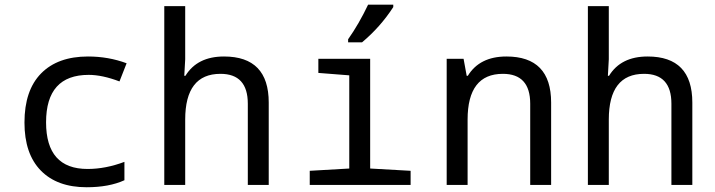

<svg xmlns="http://www.w3.org/2000/svg" viewBox="-20 -786 3040 816"><path d="M518.1 -517.1 487.8 -439.9Q414.6 -467.8 356.9 -467.8Q175.8 -467.8 175.8 -266.1Q175.8 -67.9 352.1 -67.9Q428.7 -67.9 508.8 -98.1V-20Q443.4 9.8 348.1 9.8Q222.7 9.8 153.3 -61.3Q84 -132.3 84 -265.1Q84 -402.3 154.8 -474.1Q225.6 -545.9 354 -545.9Q440.9 -545.9 518.1 -517.1Z M1033.2 0V-345.2Q1033.2 -472.2 917 -472.2Q767.1 -472.2 767.1 -277.8V0H678.2V-759.8H767.1V-534.2L763.2 -463.9H768.1Q818.4 -545.9 932.1 -545.9Q1122.1 -545.9 1122.1 -350.1V0Z M1464.4 -465.8 1333 -476.1V-536.1H1553.2V-69.8L1725.1 -60.1V0H1296.4V-60.1L1464.4 -69.8ZM1459.5 -619.1Q1505.4 -684.1 1544.4 -766.1H1651.4V-755.9Q1596.7 -671.4 1518.6 -606H1459.5Z M2233.4 0V-345.2Q2233.4 -472.2 2117.2 -472.2Q1967.3 -472.2 1967.3 -277.8V0H1878.4V-536.1H1950.2L1963.4 -463.9H1968.3Q2018.6 -545.9 2132.3 -545.9Q2322.3 -545.9 2322.3 -350.1V0Z M2833.5 0V-345.2Q2833.5 -472.2 2717.3 -472.2Q2567.4 -472.2 2567.4 -277.8V0H2478.5V-759.8H2567.4V-534.2L2563.5 -463.9H2568.4Q2618.7 -545.9 2732.4 -545.9Q2922.4 -545.9 2922.4 -350.1V0Z"/></svg>

Font: Noto Mono
Style: Regular
Weight: 400
Designer: Monotype Design Team
Foundry: Monotype Imaging Inc.
Version: Version 1.00